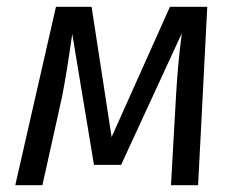

<svg xmlns="http://www.w3.org/2000/svg" viewBox="-20 -546 703 566"><path d="M564 0H484L499 -265Q504 -356 516 -448L337 -60H257L193 -446Q176 -327 163 -261L105 0H25L145 -526H250L309 -142L481 -526H591Z"/></svg>

Font: Fira Sans Book
Style: Italic
Weight: 350
Italic angle: -8°
Designer: bBox Type GmbH & Carrois Corporate GbR & Edenspiekermann AG
Foundry: bBox Type GmbH & Carrois Corporate GbR & Edenspiekermann AG
Version: Version 4.301